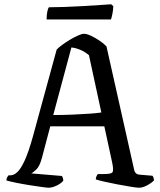

<svg xmlns="http://www.w3.org/2000/svg" viewBox="-20 -878 748 898"><path d="M207 0Q200 0 175 -3.5Q150 -7 118 -12Q86 -17 56.5 -23Q27 -29 10 -34Q10 -42 13.5 -48.5Q17 -55 20 -58H28Q45 -58 61.5 -73.5Q78 -89 96 -128.5Q114 -168 134 -240L245 -646Q253 -655 270 -667.5Q287 -680 307 -692Q327 -704 345 -712Q363 -720 373 -720Q386 -720 406 -710.5Q426 -701 446 -687.5Q466 -674 478 -661L607 -86Q611 -62 634 -61L693 -56Q695 -54 697.5 -48Q700 -42 700 -34Q687 -21 667 -10.5Q647 0 630 0Q621 0 592.5 -4.5Q564 -9 530 -15.5Q496 -22 467.5 -28.5Q439 -35 428 -39Q428 -47 431.5 -54Q435 -61 438 -64H467Q496 -64 504.5 -70.5Q513 -77 505 -116L468 -287H215L177 -143Q166 -100 149 -84.5Q132 -69 126 -67L269 -55Q271 -53 273.5 -47Q276 -41 276 -33Q266 -20 245 -10Q224 0 207 0ZM229 -340Q276 -340 321 -342Q366 -344 401.5 -346.5Q437 -349 454 -352L396 -620Q377 -636 355.5 -645Q334 -654 314 -656ZM198 -787Q198 -810 201.5 -825Q205 -840 209 -844Q240 -844 282.5 -845.5Q325 -847 368.5 -849.5Q412 -852 447.5 -854.5Q483 -857 500 -858L510 -849Q509 -829 505.5 -812Q502 -795 499 -787Z"/></svg>

Font: Texturina 72pt Medium
Style: Regular
Weight: 500
Designer: Guillermo Torres Carreño
Foundry: Omnibus-Type
Version: Version 1.002; ttfautohint (v1.8.3)